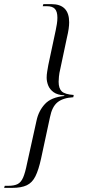

<svg xmlns="http://www.w3.org/2000/svg" viewBox="-65 -780 426 930"><path d="M-45 130 -42 120H-25Q4 120 20.5 111.5Q37 103 47 80Q57 57 66 12L112 -196Q122 -243 152.5 -276Q183 -309 246 -315L247 -318Q213 -320 194.5 -333.5Q176 -347 168.5 -366Q161 -385 161 -404Q161 -418 163.5 -433Q166 -448 169 -465L205 -634Q208 -648 210.5 -664Q213 -680 213 -694Q213 -724 201 -737Q189 -750 162 -750H142L145 -760H184Q270 -760 270 -672Q270 -658 267.5 -640Q265 -622 259 -597L227 -446Q222 -426 220.5 -409Q219 -392 219 -384Q219 -352 234 -337.5Q249 -323 292 -320L290 -309Q240 -306 213.5 -284.5Q187 -263 177 -212L134 -12Q122 43 106.5 74Q91 105 64.5 117.5Q38 130 -6 130Z"/></svg>

Font: Noto Serif Display ExtraCondensed Light
Style: Italic
Weight: 300
Width: 2
Italic angle: -12°
Designer: Monotype Design Team
Foundry: Monotype Imaging Inc.
Version: Version 2.009